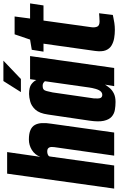

<svg xmlns="http://www.w3.org/2000/svg" viewBox="192 -887 700 1130"><g transform="rotate(-90 542.0 -322.0)"><path d="M-3 0 85 -630H212L184 -435Q196 -467 224.5 -484.5Q253 -502 286 -502Q320 -502 341 -493Q362 -484 371.5 -467Q381 -450 382.5 -426Q384 -402 379 -371L327 0H191L241 -352Q242 -361 242 -368Q242 -375 239.5 -381Q237 -387 231.5 -390.5Q226 -394 216 -394Q207 -394 200 -391.5Q193 -389 189.5 -385.5Q186 -382 186 -378L133 0Z M507 8Q483 8 460 4Q437 0 420 -15Q403 -30 396 -61Q389 -92 397 -146L433 -390Q440 -440 461.5 -463.5Q483 -487 509 -494Q535 -501 554 -501Q593 -501 611 -487.5Q629 -474 636 -458L641 -495H777L707 0H600L609 -54Q601 -41 589 -26.5Q577 -12 557 -2Q537 8 507 8ZM549 -70Q558 -70 565 -75.5Q572 -81 576.5 -90Q581 -99 584 -109.5Q587 -120 589 -129.5Q591 -139 592 -147L629 -408Q627 -409 624 -412.5Q621 -416 615.5 -418.5Q610 -421 601 -421Q588 -421 581 -415.5Q574 -410 571 -397Q568 -384 563 -362L528 -120Q527 -106 527.5 -96Q528 -86 530.5 -80.5Q533 -75 538 -72.5Q543 -70 549 -70ZM565 -549 630 -652H750L642 -549Z M931 4Q907 4 883 0Q859 -4 839.5 -15.5Q820 -27 811 -49.5Q802 -72 807 -111L850 -416H803L814 -485L874 -495L905 -586H1010L998 -495H1087L1075 -416H986L947 -135Q944 -117 949.5 -101.5Q955 -86 981 -86Q993 -86 1010.5 -87.5Q1028 -89 1029 -89L1019 -8Q1017 -8 1004.5 -5Q992 -2 972 1Q952 4 931 4Z"/></g></svg>

Font: Alumni Sans ExtraBold
Style: Italic
Weight: 800
Italic angle: -8°
Designer: Robert E. Leuschke
Foundry: Robert E. Leuschke
Version: Version 1.016